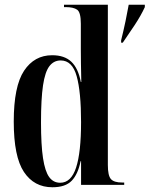

<svg xmlns="http://www.w3.org/2000/svg" viewBox="-20 -780 631 810"><path d="M491 -610Q501 -650 509.5 -690.5Q518 -731 523 -760H591V-750Q575 -715 548 -674Q521 -633 498 -600H491ZM201 10Q124 10 81 -54.5Q38 -119 38 -267Q38 -416 81.5 -481.5Q125 -547 200 -547Q252 -547 281 -519.5Q310 -492 321 -434H323Q322 -479 321.5 -511Q321 -543 321 -572V-680Q321 -728 305.5 -739Q290 -750 257 -750H250V-760H435V-84Q435 -39 448 -24.5Q461 -10 495 -10H504V0H322V-100H320Q309 -45 282.5 -17.5Q256 10 201 10ZM234 -9Q280 -9 301 -73Q322 -137 322 -265Q322 -392 303.5 -458.5Q285 -525 236 -525Q207 -525 188.5 -501Q170 -477 161.5 -420Q153 -363 153 -264Q153 -168 161.5 -112.5Q170 -57 187.5 -33Q205 -9 234 -9Z"/></svg>

Font: Noto Serif Display ExtraCondensed SemiBold
Style: Regular
Weight: 600
Width: 2
Designer: Monotype Design Team
Foundry: Monotype Imaging Inc.
Version: Version 2.009